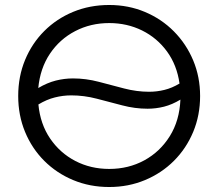

<svg xmlns="http://www.w3.org/2000/svg" viewBox="-20 -735 876 770"><path d="M418 15Q340 15 273.5 -12.8Q207 -40.5 157.5 -90Q108 -139.5 80.5 -206Q53 -272.5 53 -350Q53 -428 80.5 -494.5Q108 -561 157.5 -610.5Q207 -660 273.5 -687.5Q340 -715 418 -715Q495 -715 561.5 -687Q628 -659 677.5 -609Q727 -559 754.8 -492.8Q782.5 -426.5 782.5 -350Q782.5 -272.5 754.8 -206Q727 -139.5 677.5 -90Q628 -40.5 561.5 -12.8Q495 15 418 15ZM272.5 -420.5Q324.5 -420.5 375.8 -407Q427 -393.5 477.8 -380.2Q528.5 -367 578 -367Q609 -367 639.5 -374.5Q670 -382 700 -400Q689.5 -474 649.8 -528.5Q610 -583 549.8 -612.8Q489.5 -642.5 418 -642.5Q343.5 -642.5 281.5 -610.2Q219.5 -578 180.2 -519.5Q141 -461 133.5 -382Q169 -403 203.5 -411.8Q238 -420.5 272.5 -420.5ZM418 -57.5Q495.5 -57.5 558.8 -92Q622 -126.5 661 -189Q700 -251.5 703.5 -335.5Q670.5 -315.5 637.8 -307.2Q605 -299 572 -299Q521 -299 470 -312.5Q419 -326 368 -339.2Q317 -352.5 265.5 -352.5Q232.5 -352.5 199.8 -344.2Q167 -336 134 -316Q141.5 -237.5 181 -179.5Q220.5 -121.5 282 -89.5Q343.5 -57.5 418 -57.5Z"/></svg>

Font: Geologica ExtraLight
Style: Regular
Weight: 200
Designer: Sindre Bremnes, Frode Helland
Foundry: Monokrom Skriftforlag AS
Version: Version 1.010; ttfautohint (v1.8.4.7-5d5b);gftools[0.9.28]